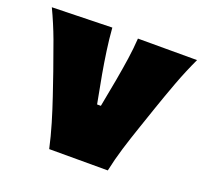

<svg xmlns="http://www.w3.org/2000/svg" viewBox="-108 -716 888 839"><g transform="rotate(20 336.5 -296.5)"><path d="M200.2 0Q188 -55.2 171.4 -111.1Q154.8 -167 136.2 -221.7L100.6 -325.7Q78.1 -390.6 54 -456.1Q29.8 -521.5 -1 -586.4L277.8 -593.3Q281.7 -541.5 289.1 -489.5Q296.4 -437.5 305.7 -385.3L330.1 -254.9H347.7L372.1 -385.3Q381.8 -439.9 389.2 -489.7Q396.5 -539.6 399.4 -586.4H674.3Q644 -521.5 619.6 -455.8Q595.2 -390.1 572.8 -324.7L537.1 -220.2Q518.1 -165 501.2 -110.1Q484.4 -55.2 472.7 0Z"/></g></svg>

Font: Pinar-FD Black
Style: Regular
Weight: 900
Designer: Amin Abedi
Version: Version 3.000